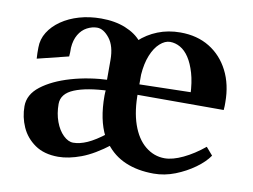

<svg xmlns="http://www.w3.org/2000/svg" viewBox="-63 -605 936 711"><g transform="rotate(10 405.0 -250.0)"><path d="M554 16Q494 16 448 -3.5Q402 -23 372 -63H385Q328 -19 281 -1.5Q234 16 195 16Q142 16 107.5 -8Q73 -32 56.5 -69Q40 -106 40 -147Q40 -191 81.5 -223Q123 -255 190 -274.5Q257 -294 335 -297L324 -286V-370Q324 -423 301.5 -451.5Q279 -480 255 -480Q236 -480 217 -470Q198 -460 186 -439.5Q174 -419 172 -390Q172 -381 172 -373Q172 -365 171 -357L54 -328Q53 -339 53 -349Q53 -359 53 -370Q53 -401 69.5 -427.5Q86 -454 115 -474Q144 -494 182 -505Q220 -516 264 -516Q316 -516 355.5 -500Q395 -484 417 -457H408Q438 -485 477 -500.5Q516 -516 562 -516Q625 -516 671.5 -487.5Q718 -459 744 -408Q770 -357 770 -290Q770 -283 770 -276Q770 -269 769 -261H433L445 -271Q444 -201 461.5 -150.5Q479 -100 511.5 -73.5Q544 -47 584 -47Q614 -47 653 -65.5Q692 -84 731 -116L756 -87Q739 -62 706.5 -38.5Q674 -15 634.5 0.5Q595 16 554 16ZM163 -177Q163 -141 174 -111Q185 -81 203.5 -63Q222 -45 241 -45Q265 -45 293.5 -57.5Q322 -70 362 -101L355 -88Q340 -117 332.5 -154Q325 -191 325 -237Q325 -243 325.5 -250.5Q326 -258 328 -263L338 -257Q256 -254 209.5 -235Q163 -216 163 -177ZM649 -305 638 -294Q636 -342 626 -376Q616 -410 601.5 -432Q587 -454 568.5 -464.5Q550 -475 530 -475Q511 -475 492 -458Q473 -441 460.5 -410Q448 -379 445 -337V-288L433 -300Z"/></g></svg>

Font: Wittgenstein SemiBold
Style: Regular
Weight: 600
Designer: Jörg Drees
Foundry: Jörg Drees
Version: Version 1.500